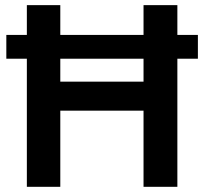

<svg xmlns="http://www.w3.org/2000/svg" viewBox="-20 -720 788 740"><path d="M742.7 -493.7H663.6V0H533.2V-293.5H212.4V0H83.5V-493.7H4.4V-585.4H83.5V-700.2H212.4V-585.4H533.2V-700.2H663.6V-585.4H742.7ZM533.2 -493.7H212.4V-405.3H533.2Z"/></svg>

Font: Selawik Semibold
Style: Regular
Weight: 600
Designer: Aaron Bell
Foundry: Microsoft Corporation
Version: Version 1.01